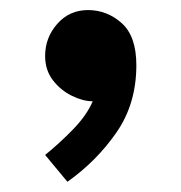

<svg xmlns="http://www.w3.org/2000/svg" viewBox="-20 -211 352 374"><path d="M67.9 -102.1Q67.9 -74.2 83.3 -54.4Q98.6 -34.7 120.4 -24.2Q142.1 -13.7 160.6 -13.7Q148.9 13.7 122.3 41Q95.7 68.4 67.9 90.8L111.3 143.1Q168 103 206.8 47.1Q245.6 -8.8 245.6 -84Q245.6 -140.6 217 -166Q188.5 -191.4 151.4 -191.4Q115.2 -191.4 91.6 -164.6Q67.9 -137.7 67.9 -102.1Z"/></svg>

Font: Estedad-VF-FD Black
Style: Regular
Weight: 900
Designer: Amin Abedi
Version: Version 4.000